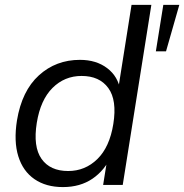

<svg xmlns="http://www.w3.org/2000/svg" viewBox="-20 -756 753 785"><path d="M237.2 8.9Q168.2 8.9 121 -23.5Q73.8 -55.9 54.8 -117.1Q35.8 -178.2 49.4 -263.8Q69.4 -384.7 139.1 -448Q208.8 -511.3 306.8 -511.3Q373.5 -511.3 418.3 -477.3Q463.1 -443.4 472.6 -384.5H462.1L517.8 -736H598.8L481.8 0H401.7L420.8 -119.7H435.3Q408.7 -59.9 358.3 -25.5Q307.9 8.9 237.2 8.9ZM258.6 -56.8Q328.2 -56.8 378.2 -105.8Q428.2 -154.8 443.3 -249.1Q458.9 -346.6 422.8 -396.1Q386.8 -445.5 313.6 -445.5Q243.9 -445.5 194.7 -396.5Q145.5 -347.5 130.4 -253.8Q114.8 -156.2 149.8 -106.5Q184.8 -56.8 258.6 -56.8ZM617.2 -546.1 647.7 -736H713.1L658.8 -546.1Z"/></svg>

Font: Mulish ExtraLight
Style: Italic
Weight: 200
Italic angle: -9°
Designer: Vernon Adams
Foundry: Vernon Adams
Version: Version 3.603